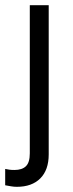

<svg xmlns="http://www.w3.org/2000/svg" viewBox="-40 -508 283 741"><path d="M-20 207V144Q-11 146 -3 147Q5 148 16 148Q45 148 60 133.5Q75 119 75 84V-488H148V88Q148 148 115.5 180.5Q83 213 25 213Q14 213 2.5 211Q-9 209 -20 207Z"/></svg>

Font: Rosa Sans Light
Style: Regular
Weight: 300
Designer: Pentagram / MCKL
Foundry: Pentagram / MCKL
Version: Version 1.005;September 16, 2019;FontCreator 11.5.0.2425 64-